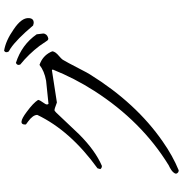

<svg xmlns="http://www.w3.org/2000/svg" viewBox="3 -834 913 960"><g transform="rotate(-90 460.0 -354.5)"><path d="M812 -646Q743 -728 697 -759Q690 -764 682 -768Q673 -784 686 -791Q736 -783 793 -743Q851 -704 849 -668Q848 -642 824 -643Q818 -644 812 -646ZM617 -710Q610 -725 625 -732Q716 -703 768 -628L772 -595Q772 -590 769 -585Q764 -574 747 -570Q740 -570 736 -576L710 -614Q669 -668 617 -710ZM683 -550Q682 -535 659 -516Q646 -505 641 -498Q633 -486 589 -401Q577 -377 567 -361Q424 -131 232 2Q161 52 88 82Q75 82 71 69Q73 53 101 38Q110 34 113 32Q333 -103 485 -340Q549 -440 592 -548L589 -552L427 -527Q425 -527 399 -537Q393 -539 390 -539Q386 -540 377 -531L268 -416Q187 -335 110 -302Q99 -302 94 -310L98 -324Q286 -460 365 -625Q365 -647 332 -671Q321 -679 317 -682Q314 -728 380 -678Q425 -645 440 -621Q439 -612 423 -590Q413 -577 420 -569L536 -581Q585 -590 615 -614Q659 -599 679 -559Q681 -554 683 -550Z"/></g></svg>

Font: cwTeXFangSong
Style: Medium
Weight: 500
Version: Version 1.17